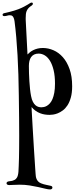

<svg xmlns="http://www.w3.org/2000/svg" viewBox="-70 -857 604 1501"><path d="M359.9 -203.1Q359.9 -264.2 349.1 -308.6Q338.4 -353 320.6 -381.8Q302.7 -410.6 279.8 -424.3Q256.8 -438 231.9 -438Q211.4 -438 196.8 -430.7Q182.1 -423.3 173.1 -410.4Q164.1 -397.5 159.9 -379.9Q155.8 -362.3 155.8 -341.8Q155.8 -314.5 156.7 -283.7Q157.7 -252.9 159.7 -221.7Q161.6 -190.4 164.8 -160.6Q168 -130.9 172.9 -106Q178.2 -78.1 187.3 -61Q196.3 -43.9 207.3 -34.4Q218.3 -24.9 230.2 -21.5Q242.2 -18.1 253.9 -18.1Q262.7 -18.1 273.9 -20.5Q285.2 -22.9 296.9 -29.8Q308.6 -36.6 320.1 -49.3Q331.5 -62 340.3 -82.5Q349.1 -103 354.5 -132.6Q359.9 -162.1 359.9 -203.1ZM145 -431.2Q153.3 -439.9 164.6 -449Q175.8 -458 190.7 -465.3Q205.6 -472.7 224.1 -477.3Q242.7 -481.9 265.1 -481.9Q307.1 -481.9 348.1 -464.1Q389.2 -446.3 421.6 -409.7Q454.1 -373 474.1 -316.7Q494.1 -260.3 494.1 -183.1Q494.1 -131.8 483.9 -95Q473.6 -58.1 457.3 -33.2Q440.9 -8.3 420.9 6.3Q400.9 21 381.3 28.8Q361.8 36.6 344.7 38.8Q327.6 41 317.9 41Q299.8 41 281.2 38.3Q262.7 35.6 244.4 28.6Q226.1 21.5 209 9.8Q191.9 -2 176.8 -20Q176.8 -13.7 178 9.3Q179.2 32.2 181.2 66.4Q183.1 100.6 185.5 142.8Q188 185.1 190.7 229.2Q193.4 273.4 196 316.9Q198.7 360.4 201.2 397Q203.6 433.6 205.3 460.7Q207 487.8 208 499Q208.5 509.3 210 520.5Q211.4 531.7 215.8 542.2Q220.2 552.7 228.5 561.5Q236.8 570.3 251 576.2Q272 584.5 291.3 588.1Q310.5 591.8 324.2 595.2Q339.8 598.1 339.8 608.9Q339.8 617.2 334 620.6Q328.1 624 321.8 624Q307.6 624 283.9 618.2Q260.3 612.3 229.5 605.5Q198.7 598.6 161.9 592.8Q125 586.9 85 586.9Q57.6 586.9 36.9 588.4Q16.1 589.8 2 589.8Q-7.8 589.8 -13.4 585.9Q-19 582 -19 576.2Q-19 568.4 -12.9 564.7Q-6.8 561 2 560.1Q19 558.6 29.3 555.4Q39.6 552.2 44.9 548.8Q49.3 546.4 54 542.2Q58.6 538.1 62.7 531Q66.9 523.9 69.8 512.9Q72.8 502 74.2 484.9Q75.2 465.3 76.4 439.5Q77.6 413.6 78.4 379.9Q79.1 346.2 79.6 303Q80.1 259.8 80.1 205.1Q80.1 142.6 79.3 64.7Q78.6 -13.2 77.1 -111.8Q76.2 -193.8 73.7 -272.9Q71.3 -352.1 67.1 -425.5Q63 -499 57.1 -565.7Q51.3 -632.3 43.9 -689Q41.5 -705.6 37.6 -715.3Q33.7 -725.1 28.6 -730.2Q23.4 -735.4 17.6 -736.6Q11.7 -737.8 5.9 -737.8Q-3.9 -737.8 -14.4 -734.4Q-24.9 -731 -36.1 -731Q-44.4 -731 -47.1 -734.4Q-49.8 -737.8 -49.8 -741.2Q-49.8 -745.1 -47.6 -748.3Q-45.4 -751.5 -38.1 -753.9Q-35.2 -754.4 -23.4 -757.1Q-11.7 -759.8 4.4 -763.9Q20.5 -768.1 39.1 -773.4Q57.6 -778.8 74.2 -785.2Q100.1 -795.4 117.4 -804.7Q134.8 -814 146.5 -821Q158.2 -828.1 165 -832.5Q171.9 -836.9 176.8 -836.9Q187 -836.9 187 -827.1Q187 -823.7 184.6 -820.6Q182.1 -817.4 179 -814.7Q175.8 -812 172.6 -810.1Q169.4 -808.1 168 -807.1Q156.2 -798.3 149.2 -789.3Q142.1 -780.3 137.9 -769.8Q133.8 -759.3 132.3 -746.3Q130.9 -733.4 130.9 -715.8V-703.1Z"/></svg>

Font: Henny Penny
Style: Regular
Weight: 400
Version: Version 1.001